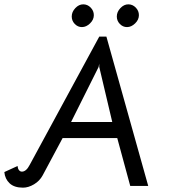

<svg xmlns="http://www.w3.org/2000/svg" viewBox="-35 -857 809 886"><path d="M-15 -63 46 -91Q47 -79 52.5 -72Q58 -65 66 -65Q86 -65 102 -96L423 -688H456L649 1H566L506 -220H254L162 -48Q148 -22 122 -6.5Q96 9 71 9Q31 9 9.5 -11Q-12 -31 -15 -63ZM483 -294 423 -548V-563L420 -548L293 -294ZM296 -781Q296 -802 312.5 -819.5Q329 -837 349 -837Q369 -837 383.5 -822Q398 -807 398 -787Q398 -766 380.5 -749Q363 -732 343 -732Q324 -732 310 -746.5Q296 -761 296 -781ZM504 -781Q504 -802 520.5 -819.5Q537 -837 557 -837Q577 -837 591.5 -822Q606 -807 606 -787Q606 -766 588.5 -749Q571 -732 551 -732Q532 -732 518 -746.5Q504 -761 504 -781Z"/></svg>

Font: Bellota
Style: Bold Italic
Weight: 700
Italic angle: -7.5°
Designer: Kemie Guaida
Foundry: Kemie Guaida
Version: Version 4.001